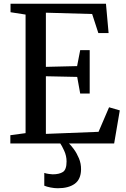

<svg xmlns="http://www.w3.org/2000/svg" viewBox="-20 -763 668 1021"><path d="M116 -55V-685.5L36 -698V-743H543.5L557.5 -587H503L470 -688.5L224 -695.5V-407.5L390 -411.5L406.5 -496.5H457V-265.5H406.5L390.5 -354L224 -357.5V-51L504 -62L560 -192.5L617 -176L587 0H35V-44ZM287.5 238Q269 238 248.8 234Q228.5 230 215.5 224.5V156.5Q226 160 239.5 162Q253 164 260.5 164Q295 164 314.5 151.5Q334 139 334 95.5Q334 66 321.2 38.2Q308.5 10.5 300 -1L328.5 -6L346 -1Q357 9 372.5 30Q388 51 399.8 79Q411.5 107 411 138.5Q410 191 377.2 214.5Q344.5 238 287.5 238Z"/></svg>

Font: Merriweather Text
Style: Regular
Weight: 400
Designer: Eben Sorkin
Foundry: Eben Sorkin
Version: Version 2.100; ttfautohint (v1.7.19-72a1) -l 8 -r 50 -G 200 